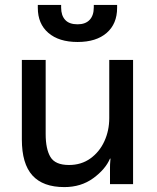

<svg xmlns="http://www.w3.org/2000/svg" viewBox="-20 -750 638 782"><path d="M166 -506V-204Q166 -143 185.5 -110.5Q205 -78 261 -78Q311 -78 348 -104.5Q385 -131 405 -174.5Q425 -218 425 -269V-506H522V0H428V-67Q428 -82 429 -91.5Q430 -101 430 -104H428Q409 -60 359.5 -24Q310 12 242 12Q155 12 112 -35.5Q69 -83 69 -182V-506ZM134 -718V-730H229V-719Q229 -687 245.5 -669Q262 -651 296 -651Q328 -651 345 -669Q362 -687 362 -720V-730H457V-718Q457 -653 414.5 -616Q372 -579 296 -579Q220 -579 177 -616Q134 -653 134 -718Z"/></svg>

Font: Museo Sans Medium
Style: Regular
Weight: 500
Designer: Jos Buivenga
Foundry: Jos Buivenga & Rosetta Type Foundry (extension, remastering)
Version: Version 3.600;PS 1.000;hotconv 1.0.88;makeotf.lib2.5.647800;